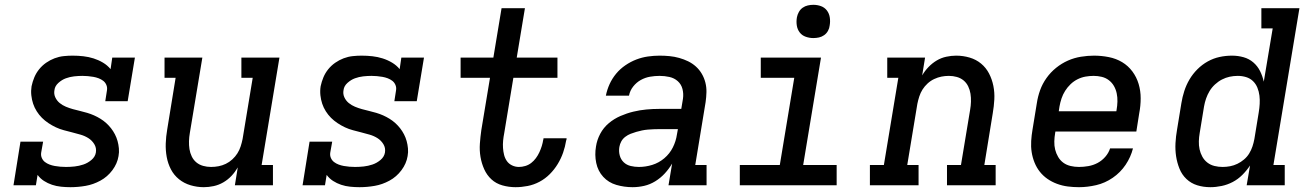

<svg xmlns="http://www.w3.org/2000/svg" viewBox="-20 -769 5440 797"><path d="M272 8Q253 8 233.5 6Q214 4 196 -2Q178 -8 162.5 -18Q147 -28 136 -43L129 0H36L65 -181H159L151 -136Q149 -124 153.5 -113.5Q158 -103 166.5 -96.5Q175 -90 185.5 -86Q196 -82 207.5 -80Q219 -78 230.5 -77Q242 -76 254 -76Q272 -76 290 -78Q308 -80 326 -86Q344 -92 359.5 -105Q375 -118 378 -136Q381 -155 371.5 -170.5Q362 -186 347 -195.5Q332 -205 314.5 -210Q297 -215 279.5 -219.5Q262 -224 245 -228.5Q228 -233 212 -240.5Q196 -248 181 -258Q166 -268 154 -280Q142 -292 132.5 -307Q123 -322 117.5 -338.5Q112 -355 110 -373.5Q108 -392 111 -411Q115 -430 122.5 -448Q130 -466 142.5 -481.5Q155 -497 171.5 -508.5Q188 -520 206.5 -527Q225 -534 244 -536Q263 -538 281 -538Q304 -538 326 -535.5Q348 -533 368.5 -526.5Q389 -520 407.5 -509Q426 -498 439 -482L446 -530H540L510 -349H417L424 -394Q426 -406 421.5 -416.5Q417 -427 408.5 -433.5Q400 -440 389.5 -444Q379 -448 367.5 -450Q356 -452 344.5 -453Q333 -454 322 -454Q305 -454 287.5 -452Q270 -450 253.5 -444Q237 -438 222.5 -425Q208 -412 206 -395Q203 -379 209.5 -365Q216 -351 227.5 -341.5Q239 -332 253.5 -326Q268 -320 282.5 -316Q297 -312 312 -308.5Q327 -305 342 -300.5Q357 -296 370.5 -290Q384 -284 397 -276Q410 -268 421 -258Q432 -248 441 -236.5Q450 -225 457 -211.5Q464 -198 468 -183.5Q472 -169 473.5 -153Q475 -137 472 -121Q467 -90 446.5 -62.5Q426 -35 396.5 -19Q367 -3 335.5 2.5Q304 8 273 8Q273 8 272.5 8Q272 8 272 8Z M826 8Q798 8 771 0Q744 -8 723 -25Q702 -42 689.5 -66Q677 -90 672 -117.5Q667 -145 668 -173.5Q669 -202 674 -231L709 -446H663V-530H820L768 -217Q765 -200 764.5 -183Q764 -166 766.5 -150Q769 -134 776 -119.5Q783 -105 795 -95Q807 -85 823 -80.5Q839 -76 856 -76Q872 -76 887.5 -79Q903 -82 917.5 -89Q932 -96 944.5 -107.5Q957 -119 965.5 -132.5Q974 -146 979 -161.5Q984 -177 987 -192L1029 -446H982V-530H1140L1066 -84H1113V0H955L967 -74Q956 -55 941 -39Q926 -23 907 -12Q888 -1 867 3.5Q846 8 826 8Z M1472 8Q1453 8 1433.5 6Q1414 4 1396 -2Q1378 -8 1362.5 -18Q1347 -28 1336 -43L1329 0H1236L1265 -181H1359L1351 -136Q1349 -124 1353.5 -113.5Q1358 -103 1366.5 -96.5Q1375 -90 1385.5 -86Q1396 -82 1407.5 -80Q1419 -78 1430.5 -77Q1442 -76 1454 -76Q1472 -76 1490 -78Q1508 -80 1526 -86Q1544 -92 1559.5 -105Q1575 -118 1578 -136Q1581 -155 1571.5 -170.5Q1562 -186 1547 -195.5Q1532 -205 1514.5 -210Q1497 -215 1479.5 -219.5Q1462 -224 1445 -228.5Q1428 -233 1412 -240.5Q1396 -248 1381 -258Q1366 -268 1354 -280Q1342 -292 1332.5 -307Q1323 -322 1317.5 -338.5Q1312 -355 1310 -373.5Q1308 -392 1311 -411Q1315 -430 1322.5 -448Q1330 -466 1342.5 -481.5Q1355 -497 1371.5 -508.5Q1388 -520 1406.5 -527Q1425 -534 1444 -536Q1463 -538 1481 -538Q1504 -538 1526 -535.5Q1548 -533 1568.5 -526.5Q1589 -520 1607.5 -509Q1626 -498 1639 -482L1646 -530H1740L1710 -349H1617L1624 -394Q1626 -406 1621.5 -416.5Q1617 -427 1608.5 -433.5Q1600 -440 1589.5 -444Q1579 -448 1567.5 -450Q1556 -452 1544.5 -453Q1533 -454 1522 -454Q1505 -454 1487.5 -452Q1470 -450 1453.5 -444Q1437 -438 1422.5 -425Q1408 -412 1406 -395Q1403 -379 1409.5 -365Q1416 -351 1427.5 -341.5Q1439 -332 1453.5 -326Q1468 -320 1482.5 -316Q1497 -312 1512 -308.5Q1527 -305 1542 -300.5Q1557 -296 1570.5 -290Q1584 -284 1597 -276Q1610 -268 1621 -258Q1632 -248 1641 -236.5Q1650 -225 1657 -211.5Q1664 -198 1668 -183.5Q1672 -169 1673.5 -153Q1675 -137 1672 -121Q1667 -90 1646.5 -62.5Q1626 -35 1596.5 -19Q1567 -3 1535.5 2.5Q1504 8 1473 8Q1473 8 1472.5 8Q1472 8 1472 8Z M2120 8Q2092 8 2065.5 0.5Q2039 -7 2020 -24.5Q2001 -42 1990 -66.5Q1979 -91 1974.5 -118Q1970 -145 1972 -173Q1974 -201 1978 -229L2014 -446H1892V-530H2028L2062 -735H2159L2125 -530H2294V-446H2111L2073 -216Q2070 -201 2068.5 -185.5Q2067 -170 2068 -155Q2069 -140 2072.5 -126Q2076 -112 2084 -100.5Q2092 -89 2105.5 -82.5Q2119 -76 2134 -76Q2147 -76 2160.5 -80Q2174 -84 2185 -92.5Q2196 -101 2204.5 -112.5Q2213 -124 2219 -137Q2225 -150 2229 -163Q2233 -176 2235 -189Q2236 -190 2236 -191.5Q2236 -193 2236 -195H2332Q2332 -192 2331.5 -189.5Q2331 -187 2330 -185Q2326 -160 2317.5 -135.5Q2309 -111 2295 -88Q2281 -65 2262 -46Q2243 -27 2219.5 -14.5Q2196 -2 2170.5 3Q2145 8 2120 8Z M2606 8Q2571 8 2538.5 -1.5Q2506 -11 2484 -35Q2462 -59 2455 -92.5Q2448 -126 2454 -161Q2458 -188 2471.5 -213.5Q2485 -239 2507 -257.5Q2529 -276 2555.5 -287.5Q2582 -299 2609 -305.5Q2636 -312 2663 -314.5Q2690 -317 2717 -317H2808L2815 -359Q2818 -380 2813 -399.5Q2808 -419 2793.5 -432Q2779 -445 2759 -449.5Q2739 -454 2718 -454Q2698 -454 2678 -450.5Q2658 -447 2640 -437Q2622 -427 2608.5 -410Q2595 -393 2591 -372H2495Q2500 -397 2510.5 -420Q2521 -443 2537.5 -463Q2554 -483 2576 -498Q2598 -513 2621.5 -522Q2645 -531 2669.5 -534.5Q2694 -538 2718 -538Q2739 -538 2759.5 -536Q2780 -534 2799.5 -528.5Q2819 -523 2836.5 -514.5Q2854 -506 2868.5 -493Q2883 -480 2893 -463Q2903 -446 2908 -426.5Q2913 -407 2912.5 -386.5Q2912 -366 2909 -345L2866 -84H2913V0H2755L2770 -90Q2757 -68 2739.5 -49Q2722 -30 2700 -16.5Q2678 -3 2654 2.5Q2630 8 2606 8ZM2632 -76Q2660 -76 2687.5 -84.5Q2715 -93 2737.5 -112Q2760 -131 2773 -157Q2786 -183 2790 -211L2794 -233H2717Q2705 -233 2693 -232.5Q2681 -232 2669 -231Q2657 -230 2645 -227.5Q2633 -225 2621 -221.5Q2609 -218 2597.5 -213.5Q2586 -209 2575.5 -201Q2565 -193 2559 -182Q2553 -171 2551 -159Q2548 -141 2552.5 -124Q2557 -107 2569 -95.5Q2581 -84 2598 -80Q2615 -76 2632 -76Z M3051 0V-84H3217L3277 -446H3138V-530H3388L3314 -84H3453V0ZM3356 -611Q3340 -611 3324.5 -616.5Q3309 -622 3299.5 -634.5Q3290 -647 3287.5 -663.5Q3285 -680 3288 -697Q3290 -708 3296 -719Q3302 -730 3312 -737Q3322 -744 3333.5 -746.5Q3345 -749 3356 -749Q3373 -749 3388 -743.5Q3403 -738 3412.5 -725.5Q3422 -713 3424.5 -696.5Q3427 -680 3424 -663Q3423 -652 3417 -641Q3411 -630 3401 -623Q3391 -616 3379.5 -613.5Q3368 -611 3356 -611Z M3591 0V-84H3649L3709 -446H3663V-530H3820L3808 -456Q3819 -475 3834.5 -491Q3850 -507 3868.5 -518Q3887 -529 3908 -533.5Q3929 -538 3949 -538Q3978 -538 4005 -530Q4032 -522 4052.5 -505Q4073 -488 4085.5 -464Q4098 -440 4103.5 -412.5Q4109 -385 4107.5 -356.5Q4106 -328 4101 -299L4066 -84H4113V0H3911V-84H3969L4007 -313Q4010 -330 4010.5 -347Q4011 -364 4008.5 -380Q4006 -396 3999 -410.5Q3992 -425 3980 -435Q3968 -445 3952 -449.5Q3936 -454 3919 -454Q3903 -454 3888 -451Q3873 -448 3858 -441Q3843 -434 3830.5 -422.5Q3818 -411 3809.5 -397.5Q3801 -384 3796 -368.5Q3791 -353 3788 -338L3746 -84H3793V0Z M4459 8Q4435 8 4412 5Q4389 2 4367.5 -6Q4346 -14 4328 -26.5Q4310 -39 4296.5 -56Q4283 -73 4274.5 -94Q4266 -115 4262.5 -137.5Q4259 -160 4260.5 -184Q4262 -208 4266 -231L4284 -341Q4288 -368 4297.5 -394.5Q4307 -421 4324 -445Q4341 -469 4364 -487.5Q4387 -506 4413 -517.5Q4439 -529 4467 -533.5Q4495 -538 4521 -538Q4552 -538 4582.5 -532Q4613 -526 4638 -511Q4663 -496 4680.5 -472.5Q4698 -449 4706.5 -420.5Q4715 -392 4715 -361Q4715 -330 4709 -299L4697 -223H4361L4360 -217Q4357 -200 4356.5 -182Q4356 -164 4360 -148Q4364 -132 4372.5 -117.5Q4381 -103 4394 -93.5Q4407 -84 4424 -80Q4441 -76 4459 -76Q4478 -76 4498 -79.5Q4518 -83 4536 -92.5Q4554 -102 4568 -118Q4582 -134 4588 -153H4683Q4674 -117 4652.5 -85Q4631 -53 4599 -31Q4567 -9 4530.5 -0.5Q4494 8 4459 8ZM4375 -307H4614L4615 -313Q4618 -330 4618.5 -347.5Q4619 -365 4615.5 -381.5Q4612 -398 4604 -412Q4596 -426 4583 -436Q4570 -446 4553.5 -450Q4537 -454 4520 -454Q4503 -454 4486 -451Q4469 -448 4453 -440Q4437 -432 4424 -419.5Q4411 -407 4401.5 -392Q4392 -377 4386.5 -360.5Q4381 -344 4378 -327Z M5004 8Q4975 8 4949.5 0Q4924 -8 4905 -26Q4886 -44 4876 -69Q4866 -94 4862 -120.5Q4858 -147 4859.5 -175Q4861 -203 4866 -231L4884 -341Q4888 -366 4896 -391Q4904 -416 4917.5 -439Q4931 -462 4950.5 -481.5Q4970 -501 4993.5 -514Q5017 -527 5042.5 -532.5Q5068 -538 5094 -538Q5119 -538 5142 -531.5Q5165 -525 5182.5 -510Q5200 -495 5210.5 -474Q5221 -453 5226 -430L5263 -651H5216V-735H5374L5266 -84H5313V0H5155L5169 -82Q5155 -61 5137 -43Q5119 -25 5097 -13.5Q5075 -2 5051 3Q5027 8 5004 8ZM5055 -76Q5071 -76 5086.5 -79Q5102 -82 5116.5 -89Q5131 -96 5144 -107Q5157 -118 5165.5 -132Q5174 -146 5179 -161Q5184 -176 5187 -192L5205 -302Q5208 -320 5209 -337.5Q5210 -355 5208 -372Q5206 -389 5199.5 -405Q5193 -421 5181 -432.5Q5169 -444 5152.5 -449Q5136 -454 5118 -454Q5101 -454 5084.5 -450.5Q5068 -447 5052.5 -439Q5037 -431 5023.5 -418.5Q5010 -406 5001 -391Q4992 -376 4986.5 -360Q4981 -344 4978 -327L4960 -217Q4957 -200 4956.5 -182.5Q4956 -165 4959.5 -149Q4963 -133 4971 -118.5Q4979 -104 4992 -94Q5005 -84 5021.5 -80Q5038 -76 5055 -76Q5055 -76 5055 -76Q5055 -76 5055 -76Z"/></svg>

Font: Iosevka Slab MdExObl
Style: Regular
Weight: 500
Width: 7
Italic angle: -9°
Monospace: yes
Designer: Belleve Invis
Foundry: Belleve Invis
Version: Version 11.1.1; ttfautohint (v1.8.3)